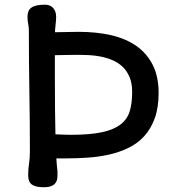

<svg xmlns="http://www.w3.org/2000/svg" viewBox="-20 -787 767 815"><path d="M99.6 -43.5Q99.6 -68.4 103.3 -93Q106.9 -117.7 106.9 -144Q106.9 -269.5 104.7 -396.5Q102.5 -523.4 102.5 -657.2Q102.5 -671.4 99.6 -685.8Q96.7 -700.2 96.7 -714.8Q96.7 -727.5 100.1 -737.3Q103.5 -747.1 112.1 -753.7Q120.6 -760.3 134.8 -763.7Q148.9 -767.1 170.9 -767.1Q193.4 -767.1 205.8 -752.9Q218.3 -738.8 218.3 -715.8Q218.3 -702.6 216.6 -689Q214.8 -675.3 213.9 -661.1Q213.9 -658.7 213.6 -655.8Q213.4 -652.8 213.4 -650.4H223.6Q245.1 -650.4 266.6 -651.1Q288.1 -651.9 313.5 -651.9Q389.6 -651.9 452.1 -637.5Q514.6 -623 559.3 -591.6Q604 -560.1 628.7 -510.7Q653.3 -461.4 653.3 -392.1Q653.3 -329.6 636.7 -284.4Q620.1 -239.3 591.8 -208.5Q563.5 -177.7 525.1 -159.2Q486.8 -140.6 443.4 -130.9Q399.9 -121.1 353.3 -117.9Q306.6 -114.7 261.7 -114.7H219.2Q220.2 -102.5 220.7 -93.3Q221.2 -84 222.2 -76.7Q223.6 -69.8 223.9 -61.5Q224.1 -53.2 224.1 -43.5Q224.1 -32.2 221.7 -22.9Q219.2 -13.7 212.6 -6.8Q206.1 0 194.8 3.9Q183.6 7.8 166.5 7.8Q147.5 7.8 134.5 4.6Q121.6 1.5 113.8 -4.9Q106 -11.2 102.8 -21Q99.6 -30.8 99.6 -43.5ZM215.3 -216.8Q236.8 -215.8 256.1 -215.3Q275.4 -214.8 280.8 -214.8Q362.3 -214.8 413.1 -225.8Q463.9 -236.8 492.4 -259.3Q521 -281.7 531 -315.9Q541 -350.1 541 -396.5Q541 -434.1 529.5 -460.7Q518.1 -487.3 499.3 -504.6Q480.5 -522 456.5 -532Q432.6 -542 407.5 -546.9Q382.3 -551.8 358.2 -553Q334 -554.2 315.4 -554.2Q290.5 -554.2 265.4 -553.7Q240.2 -553.2 212.9 -552.7V-462.4Q212.9 -379.4 213.6 -319.3Q214.4 -259.3 215.3 -216.8Z"/></svg>

Font: Autour One
Style: Regular
Weight: 400
Version: Version 1.007; ttfautohint (v0.92) -l 24 -r 24 -G 200 -x 7 -